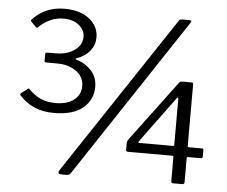

<svg xmlns="http://www.w3.org/2000/svg" viewBox="-53 -813 1038 878"><g transform="rotate(5 466.0 -374.0)"><path d="M62.3 -680.3Q58 -684.4 62.3 -689.8Q91.8 -721.2 128.4 -736.6Q164.9 -752 207.6 -752Q280.7 -752 322.9 -718.2Q365.2 -684.4 365.2 -633.5Q365.2 -599.6 344 -572.6Q322.9 -545.6 285.5 -532.4Q278.5 -529.4 278.5 -527.6Q278.5 -525.7 285.5 -523.4Q324 -512.6 351.6 -482.4Q379.2 -452.3 379.2 -407.9Q379.2 -349.3 334.4 -311.2Q289.7 -273 199.6 -273Q151.8 -273 112.6 -289.4Q73.4 -305.8 42.9 -339.2Q40.3 -342.3 40.6 -344.8Q40.9 -347.3 44.2 -350.6L71.7 -371.4Q77.7 -376.9 80.8 -371.6Q109.8 -342.6 138.8 -330.7Q167.8 -318.8 204 -318.8Q259.1 -318.8 289.3 -343.1Q319.6 -367.5 319.6 -405.6Q319.6 -436.5 302.6 -457.1Q285.5 -477.6 258.5 -488.6Q231.6 -499.6 201.2 -499.6L145.3 -499.9Q138.1 -499.9 138.1 -505.8V-538.3Q138.1 -544.4 145.3 -545L190.4 -545.5Q239 -546.1 272.4 -570.1Q305.9 -594.1 305.9 -631Q305.9 -663 278.6 -684.9Q251.2 -706.7 208.2 -706.7Q176.2 -706.7 148.3 -694.2Q120.4 -681.7 95.8 -658.4Q93 -654.8 90.4 -654.8Q87.7 -654.8 84.2 -658.1L62.3 -680.3ZM302.1 -5.1Q296.3 4 283.3 4L257.4 3.7Q247.9 3.7 246.5 -2.3Q245.1 -8.4 249.9 -15.1L733.4 -742.8Q736.8 -748.4 740.7 -749.2Q744.7 -750 749.8 -750H782.5Q787.6 -750 789.9 -747.7Q792.2 -745.3 788.1 -738.7ZM759.1 -460.4Q762 -463.9 765.3 -465.4Q768.6 -467 774.4 -467H817.2Q824.1 -467 824.1 -459.1V-176.2Q824.1 -170.4 829.7 -170.4H889Q896.9 -170.4 896.9 -164.2V-133.6Q896.9 -125.4 888.5 -125.4H830Q824.1 -125.4 824.1 -118.8V-9.3Q824.1 0 814 0H771.5Q763.2 0 763.2 -8.8V-120.8Q763.2 -125.4 757.4 -125.4H554.2Q545 -125.4 545 -133.6V-165.2Q545 -169.6 547.1 -174.3Q549.2 -179.1 554.1 -185.8L759.1 -460.4ZM756.6 -170.4Q762.3 -170.4 762.3 -174.4V-384.8Q762.3 -392.3 760.3 -392.8Q758.3 -393.3 753.3 -386.8L599.9 -178.4Q594.2 -170.4 604.2 -170.4Z"/></g></svg>

Font: Libre Franklin Thin
Style: Regular
Weight: 100
Designer: Pablo Impallari, Rodrigo Fuenzalida, Nhung Nguyen
Foundry: Impallari Type
Version: Version 3.000